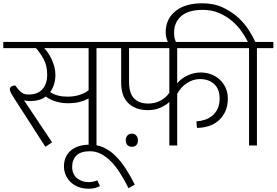

<svg xmlns="http://www.w3.org/2000/svg" viewBox="-30 -885 1683 1168"><path d="M287 -19 246 8 64 -275Q47 -301 38.5 -316Q30 -331 30 -342Q30 -353 39.5 -359Q49 -365 63 -365L76 -348Q92 -327 107 -318.5Q122 -310 145 -310Q199 -310 228 -342Q257 -374 257 -432Q257 -486 235 -526Q213 -566 189 -592H-10V-630H657V-592H557V0H509V-286Q489 -275 459 -266Q429 -257 381 -257Q345 -257 310 -267.5Q275 -278 248 -298Q229 -283 204.5 -276.5Q180 -270 150 -270Q142 -270 132 -271.5Q122 -273 116 -275ZM380 -297Q423 -297 456.5 -308.5Q490 -320 509 -336V-592H239Q250 -581 262 -563.5Q274 -546 284 -524.5Q294 -503 300.5 -479Q307 -455 307 -430Q307 -368 275 -325Q295 -311 322 -304Q349 -297 380 -297Z M359 127Q359 67 400.5 31Q442 -5 517 -5Q562 -5 600.5 12.5Q639 30 672 62.5Q705 95 734 139.5Q763 184 790 238L752 260Q726 208 699.5 166.5Q673 125 644 96Q615 67 583.5 51Q552 35 518 35Q461 35 435 61Q409 87 409 130Q409 174 438 198.5Q467 223 510 223Q523 223 537 220Q551 217 562 212L578 247Q562 255 547.5 259Q533 263 509 263Q475 263 447.5 252.5Q420 242 400.5 223.5Q381 205 370 180Q359 155 359 127Z M735 -32Q735 -49 745 -60.5Q755 -72 772 -72Q789 -72 799 -60.5Q809 -49 809 -32Q809 -12 799 -2Q789 8 772 8Q755 8 745 -2.5Q735 -13 735 -32ZM1405 -592H1048V-378Q1071 -407 1110 -425.5Q1149 -444 1190 -444Q1225 -444 1255 -432.5Q1285 -421 1307.5 -400Q1330 -379 1343 -350Q1356 -321 1356 -286Q1356 -240 1340 -206Q1324 -172 1298 -150Q1272 -128 1238 -117.5Q1204 -107 1168 -107L1165 -147Q1190 -148 1215 -156Q1240 -164 1260.5 -180.5Q1281 -197 1293.5 -223Q1306 -249 1306 -286Q1306 -343 1273 -373.5Q1240 -404 1186 -404Q1144 -404 1106.5 -379Q1069 -354 1048 -314V0H1000V-265Q984 -248 949.5 -231.5Q915 -215 869 -215Q796 -215 751.5 -256.5Q707 -298 707 -383V-592H637V-630H1405ZM755 -389Q755 -318 785.5 -286.5Q816 -255 872 -255Q916 -255 950 -275Q984 -295 1000 -321V-592H755Z M1485 -592H1385V-630H1478Q1463 -661 1438.5 -695.5Q1414 -730 1379.5 -759Q1345 -788 1301 -806.5Q1257 -825 1204 -825Q1116 -825 1072.5 -787Q1029 -749 1029 -686Q1029 -660 1035.5 -641.5Q1042 -623 1049 -609L1012 -593L1004 -605Q996 -616 987 -639.5Q978 -663 978 -689Q978 -769 1037 -817Q1096 -865 1200 -865Q1271 -865 1325.5 -839.5Q1380 -814 1419.5 -777.5Q1459 -741 1484.5 -700.5Q1510 -660 1523 -630H1633V-592H1533V0H1485Z"/></svg>

Font: Ek Mukta ExtraLight
Style: Regular
Weight: 275
Designer: Girish Dalvi and Yashodeep Gholap
Foundry: Ek Type
Version: Version 2.538;PS 1.002;hotconv 16.6.51;makeotf.lib2.5.65220;